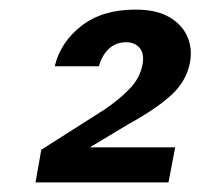

<svg xmlns="http://www.w3.org/2000/svg" viewBox="-20 -732 418 400"><path d="M54 -352 66 -420 198 -504Q229 -525 250.5 -547.5Q272 -570 277 -598Q281 -620 271 -632Q261 -644 243 -644Q222 -644 207.5 -631Q193 -618 186 -594H94Q106 -644 149.5 -678Q193 -712 262 -712Q306 -712 332.5 -696.5Q359 -681 370 -656.5Q381 -632 376 -603Q369 -564 338 -535Q307 -506 247 -473L167 -425H345L331 -352Z"/></svg>

Font: DM Sans 16pt SemiBold
Style: Italic
Weight: 600
Italic angle: -10°
Version: Version 4.004;gftools[0.9.30]